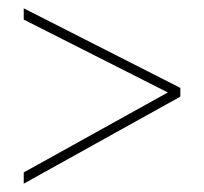

<svg xmlns="http://www.w3.org/2000/svg" viewBox="-20 -586 490 461"><path d="M37 -172 383 -364 37 -539V-566L413 -375V-354L37 -145Z"/></svg>

Font: Noto Sans Myanmar Condensed Thin
Style: Regular
Weight: 100
Width: 3
Designer: Monotype Design Team
Foundry: Monotype Imaging Inc.
Version: Version 2.107; ttfautohint (v1.8.4.7-5d5b)